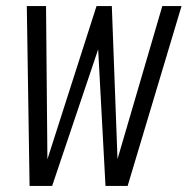

<svg xmlns="http://www.w3.org/2000/svg" viewBox="-20 -611 617 631"><path d="M77.2 0 68.1 -591H131.3L135.8 -87.5L297.2 -591H347.5L366.2 -88.2L513.4 -591H576.6L399.5 0H326.7L302.6 -448.8L151.4 0Z"/></svg>

Font: Alumni Sans SC Thin
Style: Italic
Weight: 100
Italic angle: -8°
Designer: Robert E. Leuschke
Foundry: Robert E. Leuschke
Version: Version 1.016